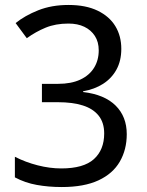

<svg xmlns="http://www.w3.org/2000/svg" viewBox="-20 -744 591 774"><path d="M229 10Q176 10 128.5 1.5Q81 -7 40 -29V-112Q83 -90 132 -77.5Q181 -65 227 -65Q317 -65 358.5 -102.5Q400 -140 400 -206Q400 -250 377.5 -278Q355 -306 313.5 -319Q272 -332 214 -332H149V-406H214Q267 -406 303.5 -423Q340 -440 359 -470.5Q378 -501 378 -541Q378 -575 362.5 -599Q347 -623 320 -636Q293 -649 256 -649Q204 -649 164 -632.5Q124 -616 88 -590L43 -651Q80 -681 134 -702.5Q188 -724 256 -724Q326 -724 373.5 -701Q421 -678 445 -638.5Q469 -599 469 -547Q469 -499 449.5 -463.5Q430 -428 395.5 -406Q361 -384 315 -376V-373Q401 -363 446 -318.5Q491 -274 491 -203Q491 -141 463 -92.5Q435 -44 377 -17Q319 10 229 10Z"/></svg>

Font: umalayalam25
Style: Book
Weight: 400
Designer: Jelle Bosma - Monotype Design Team
Foundry: Monotype Imaging Inc.
Version: Version 2.003